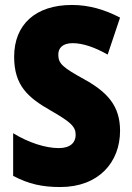

<svg xmlns="http://www.w3.org/2000/svg" viewBox="-20 -744 531 774"><path d="M464 -217C464 -317 413 -372 322 -423C233 -472 215 -487 215 -524C215 -550 232 -570 273 -570C313 -570 361 -554 414 -524L464 -673C403 -705 339 -724 270 -724C123 -724 37 -645 37 -515C37 -398 94 -350 185 -298C267 -251 285 -233 285 -200C285 -169 263 -147 217 -147C163 -147 95 -169 33 -207V-35C96 -2 150 10 223 10C377 10 464 -89 464 -217Z"/></svg>

Font: Noto Sans Sinhala Condensed Black
Style: Regular
Weight: 900
Width: 3
Designer: Jelle Bosma - Monotype Design Team
Foundry: Monotype Imaging Inc.
Version: Version 2.006